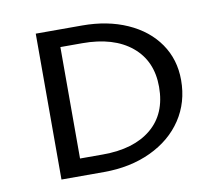

<svg xmlns="http://www.w3.org/2000/svg" viewBox="-59 -535 685 604"><g transform="rotate(-10 283.0 -233.0)"><path d="M91 0V-466H239Q320 -466 383 -438Q446 -410 481 -359.5Q516 -309 516 -243Q516 -172 479.5 -117Q443 -62 377 -31Q311 0 227 0ZM230 -411H160V-55H233Q332 -55 388 -101.5Q444 -148 444 -234Q444 -317 387 -364Q330 -411 230 -411Z"/></g></svg>

Font: Ysabeau SC
Style: Regular
Weight: 400
Designer: Christian Thalmann (Catharsis Fonts)
Version: Version 0.003